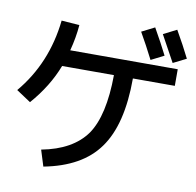

<svg xmlns="http://www.w3.org/2000/svg" viewBox="-95 -958 1126 1101"><g transform="rotate(10 468.5 -407.0)"><path d="M890.6 -637.7V-541H646.5Q646.5 -271.5 545.9 -132.8Q448.2 3.9 228.5 45.9L199.2 -47.9Q378.9 -82 458 -193.4Q534.2 -304.7 536.1 -541H234.4Q186.5 -416 88.9 -304.7L4.9 -360.4Q159.2 -543.9 186.5 -796.9L291 -789.1Q285.2 -715.8 264.6 -637.7ZM646.5 -813.5 721.7 -851.6Q770.5 -765.6 802.7 -701.2L727.5 -663.1Q686.5 -744.1 646.5 -813.5ZM771.5 -821.3 848.6 -860.4Q896.5 -777.3 931.6 -706.1L855.5 -668Q824.2 -726.6 771.5 -821.3Z"/></g></svg>

Font: RobotoJAA
Style: Medium
Weight: 500
Version: Version 2.05; 2016-11-05